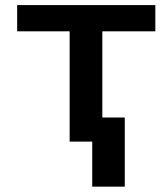

<svg xmlns="http://www.w3.org/2000/svg" viewBox="-20 -548 640 743"><path d="M581.1 -426.8V-528.3H46.4V-426.8H249.5V0H376V-426.8ZM462.9 174.3V-93.3H336.9V174.3Z"/></svg>

Font: Roboto Mono SemiBold
Style: Regular
Weight: 600
Monospace: yes
Designer: Google
Version: Version 3.000